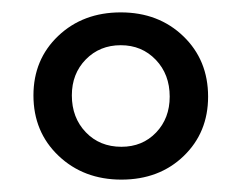

<svg xmlns="http://www.w3.org/2000/svg" viewBox="-20 -683 389 310"><path d="M34 -529Q34 -587 74 -625Q114 -663 175 -663Q236 -663 276 -624.5Q316 -586 316 -527Q316 -469 276.5 -431Q237 -393 176 -393Q115 -393 74.5 -431.5Q34 -470 34 -529ZM176 -446Q210 -446 232 -469Q254 -492 254 -527Q254 -563 231.5 -586.5Q209 -610 175 -610Q141 -610 118.5 -587Q96 -564 96 -529Q96 -493 118.5 -469.5Q141 -446 176 -446Z"/></svg>

Font: EauTestText Medium
Style: Regular
Weight: 500
Designer: Christian Thalmann (Catharsis Fonts)
Version: Version 0.001;PS 000.001;hotconv 1.0.88;makeotf.lib2.5.64775